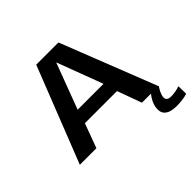

<svg xmlns="http://www.w3.org/2000/svg" viewBox="-203 -887 1278 1278"><g transform="rotate(-45 435.5 -248.0)"><path d="M36 0H192L255.5 -172H558L620.5 0H776.5L511 -676.5H302ZM285 -269.5 406 -591.5H407.5L528.5 -269.5ZM765.5 180Q789 180 811 177.8Q833 175.5 849 172Q865 168.5 871 166L869.5 94Q863 96.5 849.5 100.2Q836 104 819.5 106.2Q803 108.5 788.5 108.5Q766.5 108.5 756.5 100.2Q746.5 92 746.5 78Q746.5 66.5 752 51.2Q757.5 36 765.5 21.5Q773.5 7 779 0H706Q698.5 8.5 688 24.8Q677.5 41 670 62Q662.5 83 662.5 105.5Q662.5 134 677.2 150.2Q692 166.5 715.5 173.2Q739 180 765.5 180Z"/></g></svg>

Font: Anybody SemiExpanded SemiBold
Style: Regular
Weight: 600
Width: 6
Designer: Tyler Finck
Foundry: Etcetera Type Company
Version: Version 1.113;gftools[0.9.25]